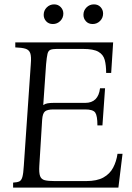

<svg xmlns="http://www.w3.org/2000/svg" viewBox="-20 -859 604 879"><path d="M40 0V-23Q59 -24 68.5 -28.5Q78 -33 82.5 -49Q87 -65 89 -100L121 -565Q124 -600 118.5 -615.5Q113 -631 96.5 -636Q80 -641 50 -642V-665H498L489 -525H466Q466 -560 459.5 -584.5Q453 -609 430.5 -622Q408 -635 360 -635H240Q221 -635 211 -631Q201 -627 197.5 -612.5Q194 -598 191 -565L178 -378Q186 -384 198 -386Q210 -388 225 -388H370Q430 -388 438 -455H461L449 -285H426Q426 -329 416 -343.5Q406 -358 370 -358H225Q197 -358 186 -349Q175 -340 173 -311L160 -100Q158 -68 163.5 -53Q169 -38 185 -34Q201 -30 231 -30H374Q424 -30 453.5 -46.5Q483 -63 498 -91.5Q513 -120 518 -155H541L522 0ZM222 -749Q203 -749 191.5 -761.5Q180 -774 180 -791Q180 -811 194 -825Q208 -839 228 -839Q246 -839 258 -826.5Q270 -814 270 -797Q270 -777 256 -763Q242 -749 222 -749ZM404 -749Q385 -749 373.5 -761.5Q362 -774 362 -791Q362 -811 376 -825Q390 -839 410 -839Q429 -839 440.5 -826.5Q452 -814 452 -797Q452 -777 438 -763Q424 -749 404 -749Z"/></svg>

Font: Bona Nova SC
Style: Italic
Weight: 400
Italic angle: -4°
Designer: Mateusz Machalski
Foundry: Capitalics
Version: Version 4.001; ttfautohint (v1.8.4.7-5d5b)